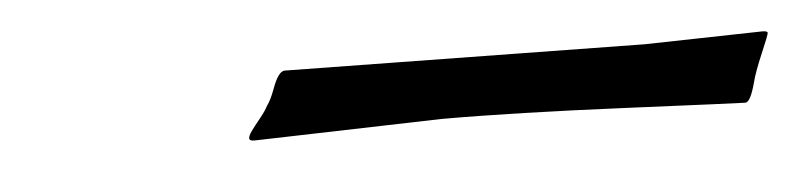

<svg xmlns="http://www.w3.org/2000/svg" viewBox="-23 -401 622 149"><g transform="rotate(-5 288.0 -326.0)"><path d="M200 -354 480 -350 572 -352Q576 -352 576 -350.5Q576 -349 570 -335Q564 -321 562 -313Q558 -298 554 -298Q550 -298 462.5 -302Q375 -306 318 -306L172 -302Q168 -302 168 -304Q168 -306 170.5 -309.5Q173 -313 177.5 -318.5Q182 -324 184 -328Q187 -332 190 -340Q195 -354 200 -354Z"/></g></svg>

Font: Miama
Style: Regular
Weight: 400
Italic angle: 16.5°
Designer: Linus Romer
Foundry: Linus Romer
Version: 0.32